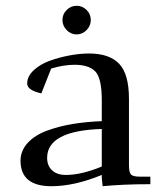

<svg xmlns="http://www.w3.org/2000/svg" viewBox="-20 -637 559 664"><path d="M51 -81Q51 -116 76 -143Q101 -170 143.5 -185.5Q186 -201 233 -208.5Q280 -216 332 -218V-290Q332 -367 309.5 -390Q287 -413 238 -413Q201 -413 157 -400L123 -314Q74 -325 74 -348Q74 -373 96.5 -394Q119 -415 152.5 -427Q186 -439 221.5 -445.5Q257 -452 288 -452Q358 -452 392 -416.5Q426 -381 426 -295V-66Q426 -41 433 -33.5Q440 -26 465 -26H500V0Q405 0 335 7L332 -21V-32Q237 7 158 7Q51 7 51 -81ZM143 -91Q143 -64 160 -48Q177 -32 208 -32Q261 -32 332 -61V-191Q143 -185 143 -91ZM210.5 -533Q196 -548 196 -568Q196 -588 210.5 -602.5Q225 -617 245 -617Q265 -617 279.5 -602.5Q294 -588 294 -568Q294 -548 279.5 -533Q265 -518 245 -518Q225 -518 210.5 -533Z"/></svg>

Font: Dihjauti
Style: Bold
Weight: 700
Designer: T. Christopher White
Version: Version 3.0.0